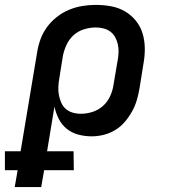

<svg xmlns="http://www.w3.org/2000/svg" viewBox="-69 -548 689 783"><path d="M-9 215 3 146H-49V69H15L82 -332Q86 -359 95.5 -386Q105 -413 122 -436.5Q139 -460 162.5 -478.5Q186 -497 212.5 -508Q239 -519 266.5 -523.5Q294 -528 321 -528Q353 -528 383.5 -522.5Q414 -517 440 -502Q466 -487 485 -463.5Q504 -440 512.5 -411.5Q521 -383 521.5 -351.5Q522 -320 516 -288L500 -188Q496 -164 489 -140Q482 -116 469.5 -93.5Q457 -71 440 -51Q423 -31 400.5 -17.5Q378 -4 353.5 2Q329 8 305 8Q277 8 250.5 1Q224 -6 203.5 -22.5Q183 -39 171 -62.5Q159 -86 153 -113L123 69H231L232 146H111L99 215ZM261 -84Q284 -84 308 -91.5Q332 -99 351 -116Q370 -133 380.5 -156.5Q391 -180 394 -203L411 -303Q414 -319 414.5 -335.5Q415 -352 411.5 -367.5Q408 -383 400.5 -396.5Q393 -410 381 -419Q369 -428 353.5 -432Q338 -436 321 -436Q298 -436 273.5 -428.5Q249 -421 230.5 -404Q212 -387 201.5 -363.5Q191 -340 187 -317L173 -229Q170 -212 169 -195Q168 -178 171 -161.5Q174 -145 180.5 -130Q187 -115 198.5 -104.5Q210 -94 226.5 -89Q243 -84 261 -84Z"/></svg>

Font: Iosevka Semibold Extended
Style: Italic
Weight: 600
Width: 7
Italic angle: -9°
Monospace: yes
Designer: Belleve Invis
Foundry: Belleve Invis
Version: Version 32.5.0; ttfautohint (v1.8.4)